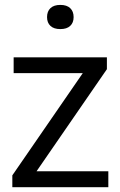

<svg xmlns="http://www.w3.org/2000/svg" viewBox="-20 -782 500 802"><path d="M31.5 0V-49.5L338.5 -495V-476.5H37V-542.5H426.5V-493L119.5 -47.5V-66.5H432.5V0ZM232 -660.5Q205 -660.5 190.8 -673.8Q176.5 -687 176.5 -710.5Q176.5 -734.5 190.8 -748Q205 -761.5 232 -761.5Q259 -761.5 273.2 -748Q287.5 -734.5 287.5 -710.5Q287.5 -687 273.2 -673.8Q259 -660.5 232 -660.5Z"/></svg>

Font: Encode Sans Condensed Thin
Style: Regular
Weight: 400
Version: Version 3.002